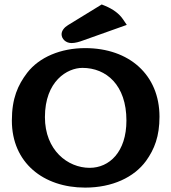

<svg xmlns="http://www.w3.org/2000/svg" viewBox="-20 -844 780 874"><path d="M555.5 -295.3C555.5 -152 477.6 -80 388.1 -80C288.2 -80 184.5 -160.3 184.5 -310.7C184.5 -475.3 286.6 -535 355.3 -535C463.5 -535 555.5 -457.2 555.5 -295.3ZM367.7 -625C257.4 -625 158.9 -584.4 103.5 -512.3C61.5 -456.7 34 -397.1 34 -295C34 -103.2 177.5 10 367.7 10C491 10 590.3 -36.7 644.8 -111.5C683.1 -164.8 706 -223.6 706 -312.6C706 -503.7 567.8 -625 367.7 -625ZM443 -823.7 289.4 -729.5C272.2 -719 260.3 -703.8 260.3 -688C260.3 -667.4 279 -648 305.5 -648C322.1 -648 339.5 -652.7 363.9 -661.9L557.1 -730.7L540.2 -755.8C522.3 -782.4 493.8 -802.8 457.7 -817.7Z"/></svg>

Font: Linux Libertine Mono O 
Style: Mono Bold
Weight: 400
Designer: Philipp H. Poll
Foundry: Philipp H. Poll
Version: Version 5.1.7